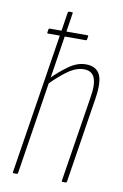

<svg xmlns="http://www.w3.org/2000/svg" viewBox="-80 -730 496 777"><g transform="rotate(10 168.0 -341.5)"><path d="M71 -581Q67 -581 68 -586L70 -598Q71 -602 76 -602H230Q234 -602 233 -597L231 -585Q230 -581 225 -581H120ZM33 0Q28 0 29 -5L135 -678Q136 -683 141 -683H151Q153 -683 154.5 -682.5Q156 -682 155 -678L50 -5Q49 0 44 0ZM234 0Q229 0 230 -5L285 -353Q295 -410 284 -437Q273 -464 240 -464Q208 -464 174 -439.5Q140 -415 104 -378L107 -402Q138 -434 173.5 -459.5Q209 -485 244 -485Q286 -485 301.5 -455.5Q317 -426 306 -356L251 -5Q250 0 246 0Z"/></g></svg>

Font: Sofia Sans Extra Condensed Thin
Style: Italic
Weight: 250
Italic angle: -9°
Version: Version 4.100